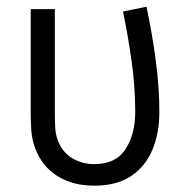

<svg xmlns="http://www.w3.org/2000/svg" viewBox="-20 -556 572 583"><path d="M266.1 7.8Q200.7 7.8 153.8 -21.7Q106.9 -51.3 86.4 -106.9Q76.7 -133.8 75 -161.1Q73.2 -188.5 73.2 -218.3V-528.3H146.5V-223.1Q146.5 -191.4 147.5 -171.6Q148.4 -151.9 153.8 -134.8Q166.5 -96.2 197.5 -76.9Q228.5 -57.6 266.1 -57.6Q332 -57.6 361.3 -103.3Q390.6 -148.9 390.6 -215.3Q390.6 -290 380.1 -366.5Q369.6 -442.9 353.5 -521L424.8 -535.6Q442.4 -453.1 453.1 -371.3Q463.9 -289.6 463.9 -215.8Q463.9 -151.4 442.6 -100.8Q421.4 -50.3 377.7 -21.2Q334 7.8 266.1 7.8Z"/></svg>

Font: Gidole
Style: Regular
Weight: 400
Version: Version 2.100; ttfautohint (v1.8.4.7-5d5b)